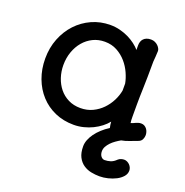

<svg xmlns="http://www.w3.org/2000/svg" viewBox="-148 -748 1075 1118"><g transform="rotate(20 389.5 -189.0)"><path d="M57.1 -301.3Q57.1 -367.7 79.6 -424.8Q102.1 -481.9 141.4 -523.9Q180.7 -565.9 233.6 -589.8Q286.6 -613.8 348.1 -613.8Q379.4 -613.8 408 -606.4Q436.5 -599.1 461.2 -587.2Q485.8 -575.2 505.6 -560.1Q525.4 -544.9 539.6 -528.8Q539.1 -535.6 539.1 -543.5Q539.1 -551.3 539.1 -557.1Q539.1 -569.3 542.5 -579.8Q545.9 -590.3 553.2 -598.1Q560.5 -606 571.8 -610.6Q583 -615.2 599.1 -615.2Q612.8 -615.2 623.8 -610.1Q634.8 -605 642.6 -597.4Q650.4 -589.8 654.8 -581.3Q659.2 -572.8 659.2 -565.9Q659.2 -549.3 657.5 -532.5Q655.8 -515.6 654.8 -498.5Q654.8 -444.8 654.1 -403.6Q653.3 -362.3 652.3 -327.6Q651.4 -304.2 650.9 -279.1Q650.4 -253.9 650.4 -232.9Q650.4 -185.5 650.4 -157.7Q650.4 -129.9 652.8 -117.2Q657.2 -118.2 665.8 -121.6Q674.3 -125 681.6 -128.9Q688.5 -131.3 695.3 -133.8Q702.1 -136.2 712.4 -136.2Q724.1 -136.2 732.9 -131.1Q741.7 -126 747.8 -117.9Q753.9 -109.9 756.8 -99.9Q759.8 -89.8 759.8 -80.6Q759.8 -67.4 753.4 -54Q747.1 -40.5 730 -34.7Q706.5 -26.4 683.3 -17.1Q660.2 -7.8 635.3 -3.4Q620.6 4.9 605.7 15.4Q590.8 25.9 578.9 38.3Q566.9 50.8 559.3 64.7Q551.8 78.6 551.8 93.8Q551.8 105 554.7 113Q557.6 121.1 562.3 126.5Q566.9 131.8 572.5 134.5Q578.1 137.2 583.5 137.2Q602.1 137.2 619.9 131.6Q637.7 126 654.8 108.9Q662.1 102.1 672.4 98.9Q682.6 95.7 691.4 95.7Q701.2 95.7 710.2 100.1Q719.2 104.5 726.1 111.6Q732.9 118.7 736.8 127.7Q740.7 136.7 740.7 146Q740.7 166.5 726.3 183.1Q711.9 199.7 689.5 211.4Q667 223.1 640.1 229.7Q613.3 236.3 588.4 236.3Q562 236.3 535.6 231Q509.3 225.6 487.8 210.9Q466.3 196.3 452.9 170.4Q439.5 144.5 439.5 103.5Q439.5 84.5 447.3 64.2Q455.1 43.9 469.5 23.9Q483.9 3.9 504.2 -14.6Q524.4 -33.2 549.3 -48.8Q546.9 -58.1 545.7 -67.6Q544.4 -77.1 543.9 -86.4Q528.8 -67.4 507.3 -50.8Q485.8 -34.2 460 -21.5Q434.1 -8.8 404.5 -1.5Q375 5.9 343.8 5.9Q280.3 5.9 227.5 -17.3Q174.8 -40.5 137 -81.8Q99.1 -123 78.1 -179.2Q57.1 -235.4 57.1 -301.3ZM169.4 -301.3Q169.4 -261.7 181.4 -225.1Q193.4 -188.5 216.1 -160.4Q238.8 -132.3 272 -115.7Q305.2 -99.1 347.2 -99.1Q388.7 -99.1 422.4 -115.2Q456.1 -131.3 481.2 -157.2Q506.3 -183.1 522.5 -215.1Q538.6 -247.1 544.4 -279.3V-322.3Q539.1 -352.1 524.2 -385.3Q509.3 -418.5 485.1 -446.5Q460.9 -474.6 427.2 -492.9Q393.6 -511.2 351.1 -511.2Q311 -511.2 277.8 -494.9Q244.6 -478.5 220.5 -450Q196.3 -421.4 182.9 -383.3Q169.4 -345.2 169.4 -301.3Z"/></g></svg>

Font: Autour One
Style: Regular
Weight: 400
Version: Version 1.007; ttfautohint (v0.92) -l 24 -r 24 -G 200 -x 7 -